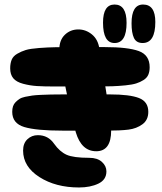

<svg xmlns="http://www.w3.org/2000/svg" viewBox="-20 -837 716 848"><path d="M405 -169Q471 -169 471 -261Q471 -282 461.5 -348Q452 -414 436 -513.5Q420 -613 419 -622Q413 -663 386 -685Q359 -707 326 -707Q291 -707 266.5 -683.5Q242 -660 242 -618Q242 -586 270 -448Q298 -310 315 -252Q340 -169 405 -169ZM450 -80Q450 -104 430 -122Q410 -140 374 -140Q304 -140 274 -153.5Q244 -167 219 -202Q193 -240 147 -240Q120 -240 101 -222Q82 -204 82 -172Q82 -101 154 -55Q226 -9 329 -9Q379 -9 414.5 -26Q450 -43 450 -80ZM452 -260Q512 -260 547.5 -264.5Q583 -269 609 -288Q635 -307 635 -343Q635 -388 594 -404Q553 -420 466 -420H256Q224 -420 204.5 -419.5Q185 -419 161 -418Q137 -417 122.5 -415Q108 -413 91.5 -409.5Q75 -406 66 -400Q57 -394 49 -386Q41 -378 37.5 -367.5Q34 -357 34 -343Q34 -292 87 -276Q140 -260 256 -260ZM401 -455Q446 -455 475 -456Q504 -457 534 -460Q564 -463 581.5 -468.5Q599 -474 614 -483.5Q629 -493 635 -507Q641 -521 641 -540Q641 -594 593 -611.5Q545 -629 443 -629H322Q261 -629 226.5 -628.5Q192 -628 152.5 -625Q113 -622 93.5 -616Q74 -610 56 -599.5Q38 -589 31.5 -573Q25 -557 25 -535Q25 -508 38.5 -491.5Q52 -475 82 -467Q112 -459 142.5 -457Q173 -455 224 -455ZM610 -647Q666 -647 666 -740Q666 -817 612 -817Q561 -817 561 -734Q561 -692 571.5 -669.5Q582 -647 610 -647ZM486 -647Q539 -647 539 -736Q539 -817 486 -817Q435 -817 435 -737Q435 -647 486 -647Z"/></svg>

Font: Cherry Bomb
Style: Regular
Weight: 400
Designer: satsuyako
Foundry: satsuyako
Version: Version 4.0